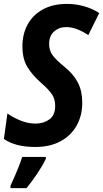

<svg xmlns="http://www.w3.org/2000/svg" viewBox="-29 -744 529 985"><path d="M152 10Q50 10 -9 -31L9 -162Q40 -140 77.5 -125Q115 -110 153 -110Q195 -110 224.5 -131.5Q254 -153 254 -201Q254 -235 238 -259.5Q222 -284 183 -318Q139 -356 112.5 -398.5Q86 -441 86 -506Q86 -569 112.5 -618Q139 -667 190.5 -695.5Q242 -724 316 -724Q359 -724 402 -712Q445 -700 480 -677L424 -564Q394 -584 365.5 -594.5Q337 -605 311 -605Q274 -605 248.5 -582.5Q223 -560 223 -518Q223 -485 241 -460.5Q259 -436 301 -402Q348 -364 370.5 -320.5Q393 -277 393 -217Q393 -151 364 -99.5Q335 -48 281 -19Q227 10 152 10ZM25 208Q34 189 45.5 163Q57 137 67.5 110Q78 83 85 61H206V71Q190 105 161.5 147.5Q133 190 107 221H25Z"/></svg>

Font: Noto Sans Condensed
Style: Bold Italic
Weight: 700
Width: 3
Italic angle: -12°
Designer: Monotype Design Team
Foundry: Monotype Imaging Inc.
Version: Version 2.013; ttfautohint (v1.8.4.7-5d5b)